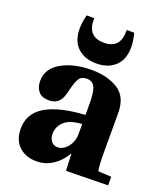

<svg xmlns="http://www.w3.org/2000/svg" viewBox="-147 -899 867 1008"><g transform="rotate(20 286.5 -395.0)"><path d="M85 -231Q155 -296 335 -307V-369Q335 -435 322 -461.5Q309 -488 278 -488Q247 -488 234.5 -468Q222 -448 212 -407Q205 -376 197.5 -357.5Q190 -339 173 -326Q156 -313 127 -313Q87 -313 68.5 -336Q50 -359 50 -393Q50 -463 118 -501.5Q186 -540 286 -540Q375 -540 434 -502.5Q493 -465 493 -375V-152Q493 -88 499 -52L573 -48V0L339 4L335 -90H333Q307 -44 266 -17Q225 10 174 10Q115 10 77.5 -25Q40 -60 40 -123Q40 -190 85 -231ZM254 -97Q274 -97 292.5 -110.5Q311 -124 323 -147.5Q335 -171 335 -200V-256Q266 -252 236 -223Q206 -194 206 -156Q206 -130 219 -113.5Q232 -97 254 -97ZM295 -696Q341 -696 364 -721Q387 -746 386 -800H428Q439 -756 439 -723Q439 -653 399.5 -616.5Q360 -580 295 -580Q230 -580 190.5 -616.5Q151 -653 151 -723Q151 -756 162 -800H204Q203 -746 226 -721Q249 -696 295 -696Z"/></g></svg>

Font: Minipax
Style: Bold
Weight: 700
Designer: Raphaël Ronot, Igor Stepanchenko (Cyrillic)
Foundry: steppetype
Version: Version 1.002